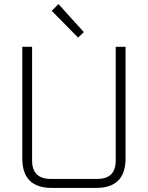

<svg xmlns="http://www.w3.org/2000/svg" viewBox="-20 -919 723 939"><path d="M89 -144V-690H137V-134Q137 -44 228 -44H456Q546 -44 546 -134V-690H594V-144Q594 0 450 0H233Q89 0 89 -144ZM233 -866 266 -899 390 -762 362 -735Z"/></svg>

Font: Oxanium ExtraLight
Style: Regular
Weight: 200
Designer: Severin Meyer
Version: Version 2.000